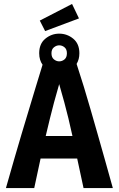

<svg xmlns="http://www.w3.org/2000/svg" viewBox="-20 -950 600 970"><path d="M10 0Q32 -77 51.5 -145Q71 -213 89.5 -274.5Q108 -336 125.5 -394Q143 -452 160 -508.5Q177 -565 195 -623Q187 -634 182.5 -648.5Q178 -663 178 -681Q178 -729 209 -754.5Q240 -780 279 -780Q319 -780 350 -754.5Q381 -729 381 -681Q381 -665 377.5 -652Q374 -639 367 -627Q386 -569 403.5 -512Q421 -455 438 -395.5Q455 -336 473 -273.5Q491 -211 510 -143Q529 -75 550 0H402L370 -149H185L153 0ZM211 -263H346Q335 -313 325.5 -352.5Q316 -392 305 -432.5Q294 -473 279 -525Q264 -473 253 -432.5Q242 -392 232.5 -352.5Q223 -313 211 -263ZM279 -640Q294 -640 306 -650Q318 -660 318 -681Q318 -701 306 -711Q294 -721 279 -721Q265 -721 252.5 -711Q240 -701 240 -681Q240 -660 252.5 -650Q265 -640 279 -640ZM208 -793 181 -846 344 -930 379 -857Z"/></svg>

Font: Ubuntu Sans Mono
Style: Regular
Weight: 400
Monospace: yes
Designer: Dalton Maag Ltd
Foundry: Dalton Maag Ltd
Version: Version 1.006